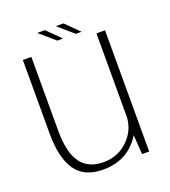

<svg xmlns="http://www.w3.org/2000/svg" viewBox="-128 -781 779 881"><g transform="rotate(-20 261.0 -340.5)"><path d="M417 0H451.5V-592H409.5V-105ZM92 -593H50.5V-233Q50.5 -116.5 91.8 -55.2Q133 6 226.5 6Q316.5 6 373.2 -48.2Q430 -102.5 430 -170L410 -196Q410 -124 360.5 -74.8Q311 -25.5 239 -25.5Q165 -25.5 128.5 -75.8Q92 -126 92 -233ZM320 -622.5H348L283 -687H245.5ZM229.5 -622.5H257.5L192.5 -687H155Z"/></g></svg>

Font: Anybody UltraCondensed Thin ExtraLight
Style: Regular
Weight: 250
Version: Version 1.111